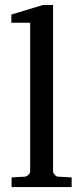

<svg xmlns="http://www.w3.org/2000/svg" viewBox="-20 -757 337 777"><path d="M26.9 0V-39.1L80.1 -42Q86.9 -42 94.5 -49.1Q102.1 -56.2 102.1 -63V-665H25.9V-698.2L153.8 -736.8H194.8V-63Q194.8 -56.2 201.9 -49.1Q209 -42 215.8 -42L270 -39.1V0Z"/></svg>

Font: Charis SIL Eur
Style: Regular
Weight: 400
Foundry: SIL International
Version: Version 5.000